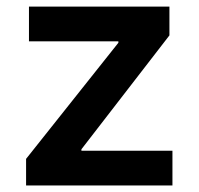

<svg xmlns="http://www.w3.org/2000/svg" viewBox="-20 -566 606 586"><path d="M59.6 0V-81.1L341.3 -435.5V-439.9H68.4V-545.9H497.1V-458L228.5 -110.4V-106H506.3V0Z"/></svg>

Font: Inter SemiBold
Style: Regular
Weight: 600
Designer: Rasmus Andersson
Foundry: rsms
Version: Version 4.001;git-9221beed3